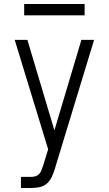

<svg xmlns="http://www.w3.org/2000/svg" viewBox="-20 -718 540 953"><path d="M84 215V160H135Q145 160 155.5 157Q166 154 173.5 146.5Q181 139 185 129Q189 119 192 109L193 108L219 23L53 -520H116L250 -71L384 -520H447L257 104L251 124Q245 143 236 162Q227 181 211.5 194Q196 207 175.5 211Q155 215 135 215ZM100 -642V-698H400V-642Z"/></svg>

Font: Iosevka SS18 Light
Style: Regular
Weight: 300
Monospace: yes
Designer: Belleve Invis
Foundry: Belleve Invis
Version: Version 25.1.1; ttfautohint (v1.8.4)